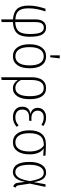

<svg xmlns="http://www.w3.org/2000/svg" viewBox="1052 -1848 1000 3143"><g transform="rotate(90 1551.5 -277.0)"><path d="M342 11V195L298 203V10Q181 2 126.5 -57Q72 -116 72 -244Q72 -320 86 -386.5Q100 -453 123 -522H167Q145 -454 131 -388Q117 -322 117 -245Q117 -165 137 -119.5Q157 -74 196 -53.5Q235 -33 298 -28V-357Q298 -444 333.5 -488Q369 -532 434 -532Q506 -532 544 -471.5Q582 -411 582 -265Q582 -169 558 -110.5Q534 -52 482 -23Q430 6 342 11ZM537 -265Q537 -393 512 -444Q487 -495 434 -495Q390 -495 366 -463.5Q342 -432 342 -351V-27Q414 -31 456 -54Q498 -77 517.5 -127.5Q537 -178 537 -265Z M1098 -263Q1098 -132 1045.5 -60.5Q993 11 901 11Q809 11 757 -60.5Q705 -132 705 -260Q705 -390 758 -461Q811 -532 902 -532Q995 -532 1046.5 -463.5Q1098 -395 1098 -263ZM752 -260Q752 -146 791 -87.5Q830 -29 901 -29Q973 -29 1012 -87.5Q1051 -146 1051 -263Q1051 -378 1012.5 -435.5Q974 -493 902 -493Q831 -493 791.5 -435Q752 -377 752 -260ZM887 -757 936 -754 918 -600H886Z M1604 -264Q1604 -132 1556 -60.5Q1508 11 1426 11Q1382 11 1348 -10.5Q1314 -32 1290 -69V195L1245 203V-296Q1245 -407 1290 -469.5Q1335 -532 1422 -532Q1511 -532 1557.5 -463Q1604 -394 1604 -264ZM1555 -264Q1555 -381 1522 -437.5Q1489 -494 1422 -494Q1355 -494 1322.5 -442Q1290 -390 1290 -290V-121Q1313 -76 1346 -52.5Q1379 -29 1421 -29Q1485 -29 1520 -87Q1555 -145 1555 -264Z M2044 -486 2022 -456Q1995 -474 1968 -483.5Q1941 -493 1905 -493Q1851 -493 1821.5 -466.5Q1792 -440 1792 -394Q1792 -349 1823.5 -320.5Q1855 -292 1908 -292H1961L1955 -254H1904Q1838 -254 1806 -226Q1774 -198 1774 -140Q1774 -87 1808 -58Q1842 -29 1900 -29Q1943 -29 1972.5 -42Q2002 -55 2033 -81L2057 -52Q1991 11 1898 11Q1822 11 1774.5 -29.5Q1727 -70 1727 -140Q1727 -202 1759.5 -235.5Q1792 -269 1847 -276Q1746 -300 1746 -395Q1746 -458 1789.5 -495Q1833 -532 1902 -532Q1947 -532 1981 -520Q2015 -508 2044 -486Z M2529 -485 2410 -493Q2455 -465 2481 -407Q2507 -349 2507 -263Q2507 -132 2454.5 -60.5Q2402 11 2310 11Q2218 11 2166 -60Q2114 -131 2114 -260Q2114 -388 2170.5 -458.5Q2227 -529 2341 -529Q2428 -529 2529 -522ZM2361 -495H2360Q2254 -496 2207.5 -438Q2161 -380 2161 -260Q2161 -146 2200 -87.5Q2239 -29 2310 -29Q2382 -29 2421 -87.5Q2460 -146 2460 -263Q2460 -351 2433.5 -408.5Q2407 -466 2361 -495Z M2962 -331 2997 -522H3040L2986 -266L3014 -83Q3017 -60 3026.5 -49Q3036 -38 3051 -33L3035 6Q2980 -8 2973 -67L2958 -190Q2939 -87 2899 -38Q2859 11 2796 11Q2717 11 2674 -56.5Q2631 -124 2631 -262Q2631 -386 2677.5 -459Q2724 -532 2805 -532Q2868 -532 2905 -487.5Q2942 -443 2962 -331ZM2678 -262Q2678 -28 2798 -28Q2849 -28 2886 -81Q2923 -134 2945 -268Q2930 -356 2911 -405Q2892 -454 2867.5 -474Q2843 -494 2807 -494Q2749 -494 2713.5 -434.5Q2678 -375 2678 -262Z"/></g></svg>

Font: Fira Sans Condensed ExtraLight
Style: Regular
Weight: 275
Width: 3
Designer: Carrois Corporate & Edenspiekermann AG
Foundry: Carrois Corporate GbR & Edenspiekermann AG
Version: Version 4.203